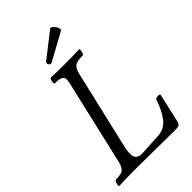

<svg xmlns="http://www.w3.org/2000/svg" viewBox="-257 -942 1030 1030"><g transform="rotate(-45 257.5 -427.5)"><path d="M5 3Q1 3 2 -6Q3 -15 7 -24.5Q11 -34 15 -34Q60 -34 73.5 -48Q87 -62 93 -87L206 -575Q210 -593 209 -605.5Q208 -618 194.5 -624.5Q181 -631 149 -631Q145 -631 145 -640.5Q145 -650 148.5 -659Q152 -668 156 -668Q183 -667 210 -666.5Q237 -666 263 -666Q290 -666 317 -666.5Q344 -667 370 -668Q374 -668 373 -659Q372 -650 369 -640.5Q366 -631 361 -631Q312 -631 298 -616.5Q284 -602 278 -575L174 -129Q170 -113 168.5 -100.5Q167 -88 167 -78Q167 -33 213 -33L340 -40Q390 -43 420.5 -80.5Q451 -118 473 -185Q475 -189 483.5 -191Q492 -193 500 -192Q508 -191 507 -186L470 -23Q466 -6 458 -1.5Q450 3 430 3Q354 3 276.5 1.5Q199 0 122 0Q61 0 5 3ZM220 -724Q210 -718 202.5 -722.5Q195 -727 194.5 -735.5Q194 -744 203 -750L339 -856Q344 -860 352 -854.5Q360 -849 367 -839Q374 -829 376 -819.5Q378 -810 372 -807Z"/></g></svg>

Font: Junicode Two Beta Condensed
Style: Italic
Weight: 400
Width: 3
Italic angle: -9°
Version: Version 1.053; ttfautohint (v1.8.4)